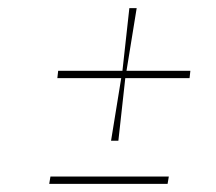

<svg xmlns="http://www.w3.org/2000/svg" viewBox="-20 -458 532 472"><path d="M392 -6H101L104 -24H395ZM121 -266 123 -284H281L298 -438H316L291 -284H448L446 -266H288L271 -112H253L278 -266Z"/></svg>

Font: Kleymissky
Style: Regular
Weight: 500
Italic angle: -8°
Designer: gluk
Foundry: gluk
Version: Version 0.283